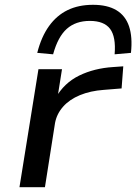

<svg xmlns="http://www.w3.org/2000/svg" viewBox="-20 -779 567 799"><path d="M61 0 140 -491H238L219 -371H211Q247 -434 309.5 -464.5Q372 -495 451 -500L493 -503L486 -411L412 -405Q356 -401 312.5 -383Q269 -365 242.5 -335Q216 -305 209 -267L167 0ZM201 -553 135 -559Q152 -626 184 -670.5Q216 -715 261.5 -737Q307 -759 367 -759Q427 -759 464.5 -736.5Q502 -714 517 -669.5Q532 -625 525 -559L457 -553Q463 -626 438 -659Q413 -692 354 -692Q295 -692 258 -659Q221 -626 201 -553Z"/></svg>

Font: Nunito Sans 10pt Expanded Medium
Style: Italic
Weight: 500
Width: 7
Italic angle: -9°
Designer: Vernon Adams
Foundry: Vernon Adams
Version: Version 3.101;gftools[0.9.27]